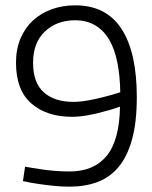

<svg xmlns="http://www.w3.org/2000/svg" viewBox="-20 -690 570 720"><path d="M74 -65Q101 -60 129 -56Q153 -52 182.5 -49.5Q212 -47 241 -47Q332 -47 380 -105.5Q428 -164 430 -290Q399 -279 367 -271Q340 -263 308 -257.5Q276 -252 250 -252Q155 -252 97.5 -302Q40 -352 40 -455Q40 -506 57 -546Q74 -586 104 -613.5Q134 -641 174.5 -655.5Q215 -670 262 -670Q378 -670 435.5 -582Q493 -494 493 -326Q493 -231 475 -166.5Q457 -102 424 -63Q391 -24 344.5 -7Q298 10 241 10Q213 10 182.5 7Q152 4 126 0Q95 -4 66 -11ZM255 -308Q280 -308 310.5 -313.5Q341 -319 368 -326Q400 -334 431 -344Q430 -406 420 -456Q410 -506 389.5 -541Q369 -576 337 -595Q305 -614 262 -614Q193 -614 148.5 -572Q104 -530 104 -455Q104 -380 144 -344Q184 -308 255 -308Z"/></svg>

Font: Panefresco 250wt
Style: Regular
Weight: 300
Version: Version 1.000